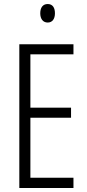

<svg xmlns="http://www.w3.org/2000/svg" viewBox="-20 -934 432 954"><path d="M217 -914C192 -914 180 -895 180 -868C180 -841 193 -822 217 -822C240 -822 253 -840 253 -868C253 -895 242 -914 217 -914ZM345 0V-51H131V-349H333V-399H131V-664H345V-714H76V0Z"/></svg>

Font: Noto Sans Khmer UI ExtraCondensed Light
Style: Regular
Weight: 300
Width: 2
Designer: Danh Hong and the Monotype Design Team
Foundry: Monotype Imaging Inc.
Version: Version 2.002